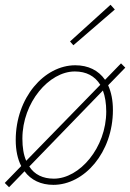

<svg xmlns="http://www.w3.org/2000/svg" viewBox="-20 -764 546 806"><path d="M74 -182C74 -334 186 -464 294 -464C342 -464 378 -445 401 -408L90 -89C79 -114 74 -145 74 -182ZM18 22 83 -45C110 -8 152 12 204 12C334 12 454 -124 454 -302C454 -343 447 -377 434 -406L506 -480L488 -498L421 -429C393 -469 350 -490 296 -490C166 -490 46 -354 46 -176C46 -133 54 -96 69 -67L0 4ZM288 -574 462 -724 444 -744 274 -590ZM206 -14C160 -14 125 -31 103 -65L412 -384C421 -360 426 -330 426 -296C426 -144 314 -14 206 -14Z"/></svg>

Font: Source Sans Pro ExtraLight
Style: Italic
Weight: 200
Italic angle: -11°
Designer: Paul D. Hunt
Foundry: Adobe Systems Incorporated
Version: Version 3.006;hotconv 1.0.111;makeotfexe 2.5.65597